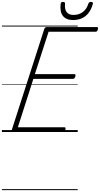

<svg xmlns="http://www.w3.org/2000/svg" viewBox="-20 -1396 1057 2031"><path d="M128 0Q113 0 107 -5.5Q101 -11 105 -23L449 -1091Q453 -1101 459.5 -1105.5Q466 -1110 481 -1110H1003Q1014 -1110 1016 -1104Q1018 -1098 1015 -1085Q1012 -1072 1005.5 -1066Q999 -1060 989 -1060H494L349 -612H765Q776 -612 778 -605.5Q780 -599 777 -587Q773 -574 767 -568Q761 -562 751 -562H333L169 -50H660Q670 -50 672.5 -44Q675 -38 672 -25Q668 -12 662 -6Q656 0 646 0ZM753 -1184Q680 -1184 645.5 -1227.5Q611 -1271 622 -1356Q623 -1367 629 -1371.5Q635 -1376 647 -1376Q658 -1376 663.5 -1371Q669 -1366 668 -1356Q662 -1297 685.5 -1267.5Q709 -1238 758 -1238Q815 -1238 856 -1269Q897 -1300 914 -1355Q919 -1367 925 -1371.5Q931 -1376 942 -1376Q954 -1376 959.5 -1370.5Q965 -1365 962 -1354Q945 -1295 915.5 -1257.5Q886 -1220 845 -1202Q804 -1184 753 -1184ZM0 605H802V615H0ZM0 -20H802V0H0ZM0 -505H802V-500H0ZM0 -1125H802V-1115H0Z"/></svg>

Font: Playwrite CU Guides
Style: Regular
Weight: 400
Designer: Veronika Burian, José Scaglione
Foundry: TypeTogether
Version: Version 1.003